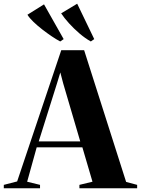

<svg xmlns="http://www.w3.org/2000/svg" viewBox="-78 -1016 760 1036"><path d="M14.5 -37 252.5 -745H376L602.5 -34.5L662 -18.5V0H350.5V-18.5L421 -35.5L366.5 -221H120L68.5 -35.5L138 -18.5V0H-57.5V-18.5ZM355 -253 263 -566 247.5 -625 229.5 -566 131 -253ZM246.5 -792.5Q226.5 -803 201.2 -820Q176 -837 150.2 -857Q124.5 -877 103 -897.5Q81.5 -918 70 -936.5L159.5 -992.5L265.5 -805L247.5 -792.5ZM411.5 -792.5Q382 -809 351.2 -835.2Q320.5 -861.5 294.2 -890.5Q268 -919.5 252 -944L338.5 -996L430.5 -805L412.5 -792.5Z"/></svg>

Font: Merriweather 144pt
Style: Bold
Weight: 700
Version: Version 2.100